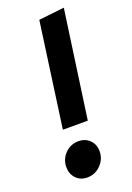

<svg xmlns="http://www.w3.org/2000/svg" viewBox="-148 -811 609 883"><g transform="rotate(-20 156.5 -369.5)"><path d="M211 -229H89L160 -741L285 -755ZM45 -61Q45 -100 72 -127.5Q99 -155 138 -155Q171 -155 192.5 -133.5Q214 -112 214 -79Q214 -40 186.5 -12Q159 16 120 16Q87 16 66 -6Q45 -28 45 -61Z"/></g></svg>

Font: Fira Sans SemiBold
Style: Italic
Weight: 600
Italic angle: -8°
Designer: bBox Type GmbH & Carrois Corporate GbR & Edenspiekermann AG
Foundry: bBox Type GmbH & Carrois Corporate GbR & Edenspiekermann AG
Version: Version 4.301